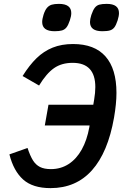

<svg xmlns="http://www.w3.org/2000/svg" viewBox="-20 -956 640 990"><path d="M28.5 -160 122 -193Q135.5 -152 150 -129Q164.5 -106 186.2 -95Q208 -84 242.5 -84Q293.5 -84 334 -110.2Q374.5 -136.5 401.5 -185Q428.5 -233.5 440.5 -299.5L442 -309H211L230 -416H461L465.5 -442.5Q471.5 -478 471.5 -507Q471.5 -632 354.5 -632Q298 -632 258.8 -604.8Q219.5 -577.5 181.5 -515L96.5 -564Q131.5 -620 168.5 -656Q205.5 -692 251.5 -710.5Q297.5 -729 356.5 -729Q467.5 -729 524 -665Q580.5 -601 580.5 -477Q580.5 -422 568 -349.5Q536.5 -170 454.2 -78Q372 14 240.5 14Q149 14 99.5 -30.2Q50 -74.5 28.5 -160ZM197.5 -842.5Q197.5 -857.5 204.5 -880Q212 -903.5 222.2 -915.5Q232.5 -927.5 246.8 -931.8Q261 -936 284 -936Q347.5 -936 347.5 -888.5Q347.5 -872.5 340 -850.5Q332 -826.5 323 -815Q314 -803.5 300 -799.2Q286 -795 261.5 -795Q197.5 -795 197.5 -842.5ZM444 -842.5Q444 -857 451 -879Q459.5 -904 468.8 -916Q478 -928 492 -932Q506 -936 530.5 -936Q593.5 -936 593.5 -888.5Q593.5 -873.5 586.5 -851Q578.5 -826.5 569.8 -815Q561 -803.5 547 -799.2Q533 -795 507.5 -795Q444 -795 444 -842.5Z"/></svg>

Font: JuliaMono
Style: Bold Italic
Weight: 700
Italic angle: -9°
Monospace: yes
Designer: cormullion
Foundry: corm
Version: Version 0.057; ttfautohint (v1.8.4)